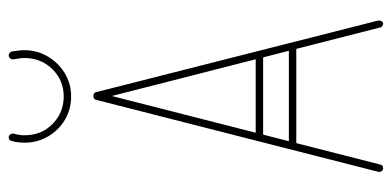

<svg xmlns="http://www.w3.org/2000/svg" viewBox="-249 -649 898 440"><g transform="rotate(-90 200.0 -429.0)"><path d="M191 -657Q191 -660 193.5 -662Q196 -664 200 -664Q203 -664 205.5 -661.5Q208 -659 208 -656V-653L43 -7Q43 -4 40.5 -2Q38 0 34 0Q31 0 28.5 -2.5Q26 -5 26 -8Q26 -11 27 -14ZM88 -199Q84 -199 81.5 -201Q79 -203 79 -207Q79 -211 81.5 -213.5Q84 -216 88 -216H311Q315 -216 317.5 -213.5Q320 -211 320 -207Q320 -203 317.5 -201Q315 -199 311 -199ZM107 -275Q103 -275 101 -277Q99 -279 99 -283Q99 -287 101 -289.5Q103 -292 107 -292H293Q297 -292 299.5 -289.5Q302 -287 302 -283Q302 -279 299.5 -277Q297 -275 293 -275ZM373 -11Q373 -10 373 -9.5Q373 -9 373 -9Q373 -6 371 -3Q369 0 366 0Q363 0 360 -2Q357 -4 357 -7L192 -653V-655Q192 -659 194.5 -661.5Q197 -664 200 -664Q204 -664 206.5 -662Q209 -660 209 -657ZM284 -847Q284 -848 284 -848Q284 -848 284 -849Q284 -852 286.5 -855Q289 -858 293 -858Q296 -858 298.5 -856Q301 -854 302 -851Q303 -845 304 -837Q305 -829 305 -822Q305 -793 290.5 -768.5Q276 -744 252 -729.5Q228 -715 199 -715Q170 -715 146 -729Q122 -743 107.5 -767.5Q93 -792 93 -822Q93 -829 94 -837Q95 -845 97 -851Q97 -854 99.5 -856Q102 -858 105 -858Q109 -858 111.5 -855Q114 -852 114 -848Q114 -848 114 -847.5Q114 -847 114 -847Q112 -841 111 -834.5Q110 -828 110 -822Q110 -783 136 -757.5Q162 -732 199 -732Q236 -732 261.5 -758Q287 -784 287 -822Q287 -828 286 -834.5Q285 -841 284 -847Z"/></g></svg>

Font: Libertine-Super Thin
Style: Regular
Weight: 100
Designer: Bastien Sozeau
Foundry: NBR — Bastien Sozeau
Version: Version 2.003;gftools[0.9.33]